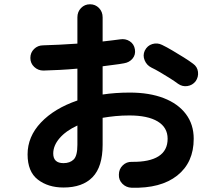

<svg xmlns="http://www.w3.org/2000/svg" viewBox="-20 -836 1040 898"><path d="M595 42Q570 41 552.5 23.5Q535 6 536 -19Q536 -45 554 -62.5Q572 -80 597 -79Q679 -78 721.5 -105Q764 -132 764 -187Q764 -240 717.5 -268Q671 -296 585 -296Q551 -296 520 -293Q489 -290 460 -285V-159Q460 -56 413 -7.5Q366 41 277 41Q205 41 157 4Q109 -33 109 -114Q109 -197 171.5 -263Q234 -329 342 -366V-515Q299 -511 258.5 -509Q218 -507 183 -506Q158 -506 140 -523Q122 -540 122 -565Q122 -590 139.5 -607Q157 -624 182 -624Q217 -625 258 -627Q299 -629 342 -632V-755Q342 -781 359 -798.5Q376 -816 401 -816Q426 -816 443 -798.5Q460 -781 460 -755V-642Q483 -644 503 -647Q523 -650 542 -652Q567 -656 587 -643Q607 -630 611 -605Q615 -580 600 -562Q585 -544 560 -540Q539 -536 513.5 -533Q488 -530 460 -526V-394Q520 -403 587 -403Q679 -403 746 -377Q813 -351 849.5 -302.5Q886 -254 886 -187Q886 -76 809 -15Q732 46 595 42ZM813 -444Q797 -456 774 -470.5Q751 -485 728 -498.5Q705 -512 688 -520Q666 -531 656.5 -554Q647 -577 657 -599Q669 -623 692.5 -630Q716 -637 738 -626Q759 -616 786 -600Q813 -584 839.5 -567.5Q866 -551 883 -538Q903 -524 906 -500Q909 -476 895 -456Q880 -437 856.5 -433.5Q833 -430 813 -444ZM277 -73Q307 -73 324.5 -90Q342 -107 342 -159V-249Q288 -224 258.5 -189.5Q229 -155 229 -118Q229 -73 277 -73Z"/></svg>

Font: Zen Maru Gothic
Style: Bold
Weight: 700
Designer: Yoshimichi Ohira
Foundry: Positype
Version: Version 1.001